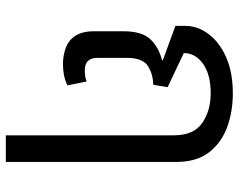

<svg xmlns="http://www.w3.org/2000/svg" viewBox="-98 -500 799 642"><g transform="rotate(90 301.0 -178.5)"><path d="M194 10Q166 10 140.5 1Q115 -8 99.5 -31Q84 -54 84 -95V-192Q84 -254 110.5 -282Q137 -310 180 -321L181 -324L66 -366V-399Q66 -440 93 -476.5Q120 -513 170.5 -535.5Q221 -558 292 -558Q354 -558 406 -538.5Q458 -519 489.5 -477.5Q521 -436 521 -369V201H432V-360Q432 -427 391 -455.5Q350 -484 291 -484Q229 -484 193 -458.5Q157 -433 157 -394L271 -340L263 -292Q226 -291 199.5 -273.5Q173 -256 173 -203V-105Q173 -63 215 -63Q236 -63 252 -69L265 -5Q246 4 228.5 7Q211 10 194 10Z"/></g></svg>

Font: Go Noto Kurrent-Regular
Style: Regular
Weight: 400
Designer: Monotype Design Team
Foundry: Monotype Imaging Inc.
Version: Version 2.012; ttfautohint (v1.8.4.7-5d5b)